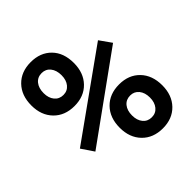

<svg xmlns="http://www.w3.org/2000/svg" viewBox="-195 -834 975 975"><g transform="rotate(-45 293.0 -346.5)"><path d="M90.8 -149.4 45.9 -215.8 500 -540 544.9 -476.6ZM417 9.8Q347.7 9.8 305.7 -33.4Q263.7 -76.7 263.7 -147.5Q263.7 -219.2 305.7 -262.5Q347.7 -305.7 417 -305.7Q485.8 -305.7 527.6 -262.5Q569.3 -219.2 569.3 -147.5Q569.3 -76.7 527.6 -33.4Q485.8 9.8 417 9.8ZM417 -69.8Q445.8 -69.8 463.4 -91.3Q481 -112.8 481 -147.5Q481 -183.1 463.4 -204.6Q445.8 -226.1 417 -226.1Q387.2 -226.1 369.6 -204.6Q352.1 -183.1 352.1 -147.5Q352.1 -112.8 369.6 -91.3Q387.2 -69.8 417 -69.8ZM179.7 -387.7Q110.4 -387.7 68.4 -430.9Q26.4 -474.1 26.4 -544.9Q26.4 -616.7 68.4 -659.9Q110.4 -703.1 179.7 -703.1Q248.5 -703.1 290.3 -660.6Q332 -618.2 332 -544.9Q332 -474.1 290.3 -430.9Q248.5 -387.7 179.7 -387.7ZM179.7 -467.3Q208.5 -467.3 226.1 -488.8Q243.7 -510.3 243.7 -544.9Q243.7 -581.1 226.1 -602.8Q208.5 -624.5 179.7 -624.5Q149.9 -624.5 132.3 -602.8Q114.7 -581.1 114.7 -544.9Q114.7 -510.3 132.3 -488.8Q149.9 -467.3 179.7 -467.3Z"/></g></svg>

Font: Cascadia Mono
Style: Regular
Weight: 400
Monospace: yes
Designer: Aaron Bell
Foundry: Saja Typeworks
Version: Version 2404.023